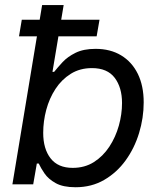

<svg xmlns="http://www.w3.org/2000/svg" viewBox="-20 -748 647 779"><path d="M286.6 11.7Q235.8 11.7 206.1 -4.9Q176.3 -21.5 160.9 -43.9Q145.5 -66.4 137.2 -84.5H129.4L114.7 0H30.3L150.9 -727.5H238.3L192.9 -456.5H199.7Q213.4 -473.6 233.6 -495.6Q253.9 -517.6 286.4 -533.7Q318.8 -549.8 367.7 -549.8Q427.7 -549.8 471.4 -523.4Q515.1 -497.1 539.1 -448.5Q563 -399.9 563 -332.5Q563 -269.5 544.2 -208Q525.4 -146.5 489.7 -97.2Q454.1 -47.9 402.8 -18.1Q351.6 11.7 286.6 11.7ZM274.9 -66.9Q323.7 -66.9 360.8 -90.3Q397.9 -113.8 423.6 -152.8Q449.2 -191.9 462.2 -238.3Q475.1 -284.7 475.1 -330.1Q475.1 -393.1 445.3 -432.4Q415.5 -471.7 353 -471.7Q304.2 -471.7 267.1 -448.5Q230 -425.3 205.1 -387.2Q180.2 -349.1 167.7 -302.5Q155.3 -255.9 155.3 -209Q155.3 -144 185.3 -105.5Q215.3 -66.9 274.9 -66.9ZM57.1 -600.6 68.4 -668H383.8L372.1 -600.6Z"/></svg>

Font: Inter 16pt
Style: Italic
Weight: 400
Italic angle: -9.3988°
Version: Version 4.001;git-66647c0bb